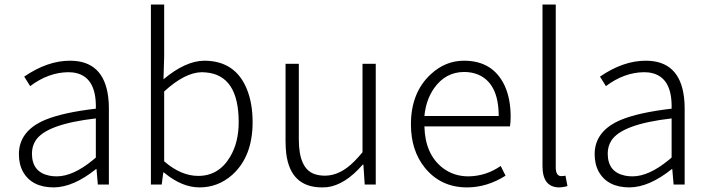

<svg xmlns="http://www.w3.org/2000/svg" viewBox="-20 -815 3130 848"><path d="M217.8 12.7Q121.1 12.7 82 -55.7Q63.5 -88.9 63.5 -133.8Q63.5 -237.3 180.7 -286.1Q259.8 -318.4 403.3 -335Q407.2 -482.4 300.8 -495.1Q291 -496.1 281.2 -496.1Q193.4 -495.1 113.3 -434.6L86.9 -476.6Q189.5 -546.9 289.1 -546.9Q438.5 -546.9 458 -385.7Q460.9 -362.3 460.9 -337.9V0H412.1L406.2 -68.4H404.3Q304.7 11.7 217.8 12.7ZM230.5 -36.1Q302.7 -36.1 390.6 -108.4Q397.5 -114.3 403.3 -119.1V-292Q182.6 -266.6 136.7 -193.4Q121.1 -168 121.1 -136.7Q121.1 -54.7 198.2 -39.1Q213.9 -36.1 230.5 -36.1Z M861.3 12.7Q784.2 12.7 707 -50.8Q704.1 -52.7 703.1 -53.7H701.2L694.3 0H646.5V-794.9H705.1V-567.4L702.1 -464.8Q798.8 -545.9 881.8 -546.9Q1020.5 -546.9 1071.3 -418.9Q1095.7 -357.4 1095.7 -275.4Q1095.7 -123 1004.9 -42Q942.4 12.7 861.3 12.7ZM855.5 -38.1Q946.3 -38.1 996.1 -122.1Q1034.2 -185.5 1034.2 -275.4Q1034.2 -482.4 889.6 -495.1Q879.9 -496.1 871.1 -496.1Q796.9 -495.1 705.1 -411.1V-102.5Q779.3 -38.1 855.5 -38.1Z M1402.3 12.7Q1262.7 12.7 1244.1 -137.7Q1241.2 -163.1 1241.2 -192.4V-533.2H1299.8V-199.2Q1299.8 -69.3 1370.1 -45.9Q1390.6 -39.1 1415 -39.1Q1482.4 -39.1 1544.9 -102.5Q1562.5 -120.1 1581.1 -142.6V-533.2H1639.6V0H1590.8L1585 -87.9H1582Q1503.9 2 1424.8 11.7Q1413.1 12.7 1402.3 12.7Z M2043 12.7Q1926.8 12.7 1856.4 -74.2Q1794.9 -150.4 1794.9 -265.6Q1794.9 -406.2 1882.8 -487.3Q1947.3 -546.9 2029.3 -546.9Q2157.2 -546.9 2209 -436.5Q2235.4 -378.9 2235.4 -298.8Q2235.4 -275.4 2232.4 -256.8H1854.5Q1857.4 -133.8 1935.5 -73.2Q1984.4 -36.1 2048.8 -36.1Q2127 -37.1 2191.4 -82L2212.9 -39.1Q2130.9 12.7 2043 12.7ZM1854.5 -302.7H2182.6Q2182.6 -448.2 2089.8 -486.3Q2062.5 -497.1 2030.3 -497.1Q1948.2 -497.1 1897.5 -425.8Q1861.3 -374 1854.5 -302.7Z M2447.3 12.7Q2377 10.7 2376 -79.1V-794.9H2434.6V-73.2Q2435.5 -38.1 2458 -37.1Q2467.8 -37.1 2477.5 -39.1L2486.3 6.8Q2465.8 12.7 2447.3 12.7Z M2760.7 12.7Q2664.1 12.7 2625 -55.7Q2606.4 -88.9 2606.4 -133.8Q2606.4 -237.3 2723.6 -286.1Q2802.7 -318.4 2946.3 -335Q2950.2 -482.4 2843.8 -495.1Q2834 -496.1 2824.2 -496.1Q2736.3 -495.1 2656.2 -434.6L2629.9 -476.6Q2732.4 -546.9 2832 -546.9Q2981.4 -546.9 3001 -385.7Q3003.9 -362.3 3003.9 -337.9V0H2955.1L2949.2 -68.4H2947.3Q2847.7 11.7 2760.7 12.7ZM2773.4 -36.1Q2845.7 -36.1 2933.6 -108.4Q2940.4 -114.3 2946.3 -119.1V-292Q2725.6 -266.6 2679.7 -193.4Q2664.1 -168 2664.1 -136.7Q2664.1 -54.7 2741.2 -39.1Q2756.8 -36.1 2773.4 -36.1Z"/></svg>

Font: Taipei Sans TC Beta Light
Style: Regular
Weight: 300
Designer: JT Foundry
Foundry: JT Foundry
Version: Version 1.000